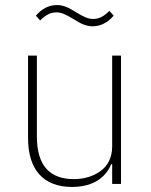

<svg xmlns="http://www.w3.org/2000/svg" viewBox="-20 -728 599 760"><path d="M424 -78H420C411 -55 394 -32 370 -16C345 1 310 12 265 12C153 12 91 -55 91 -182V-508H126V-188C126 -71 178 -19 273 -19C312 -19 350 -30 378 -51C406 -71 424 -104 424 -148V-508H459V0H424ZM347 -624C322 -624 301 -633 270 -653C239 -672 222 -679 203 -679C179 -679 160 -668 139 -647L122 -666C146 -694 174 -708 205 -708C230 -708 251 -699 282 -679C313 -660 330 -653 349 -653C373 -653 392 -664 413 -685L430 -666C406 -638 378 -624 347 -624Z"/></svg>

Font: Plexus Sans ExtraLight
Style: Regular
Weight: 250
Version: Version 2.001;PS 002.001;hotconv 1.0.70;makeotf.lib2.5.58329